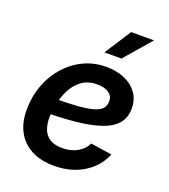

<svg xmlns="http://www.w3.org/2000/svg" viewBox="-140 -864 862 977"><g transform="rotate(20 290.5 -375.0)"><path d="M264.6 11.7Q193.8 11.7 142.6 -14.6Q91.3 -41 64 -91.1Q36.6 -141.1 37.1 -211.9Q37.6 -281.7 60.5 -343.5Q83.5 -405.3 125 -452.1Q166.5 -499 222.4 -525.9Q278.3 -552.7 344.7 -552.7Q400.9 -552.7 444.3 -533.9Q487.8 -515.1 512.7 -480.5Q537.6 -445.8 537.6 -397.5Q537.6 -347.7 509.8 -314.9Q481.9 -282.2 426.5 -263.4Q371.1 -244.6 288.6 -236.6Q206.1 -228.5 97.2 -228.5L110.8 -310.5Q203.1 -310.5 262.9 -314.5Q322.8 -318.4 356.4 -327.9Q390.1 -337.4 403.8 -353.3Q417.5 -369.1 417.5 -393.6Q417.5 -420.9 394.5 -437Q371.6 -453.1 332 -453.1Q281.7 -453.1 248.5 -428.7Q215.3 -404.3 195.8 -366.2Q176.3 -328.1 168 -286.4Q159.7 -244.6 159.2 -210Q159.2 -175.8 169.7 -147.9Q180.2 -120.1 205.1 -103.8Q230 -87.4 273.4 -87.4Q319.3 -87.4 354 -106.7Q388.7 -126 404.8 -159.7L520 -142.6Q492.2 -72.3 424.3 -30.3Q356.4 11.7 264.6 11.7ZM309.1 -618.7 401.9 -762.2H525.4L401.4 -618.7Z"/></g></svg>

Font: Inter 16pt SemiBold
Style: Italic
Weight: 600
Italic angle: -9.3988°
Version: Version 4.001;git-66647c0bb